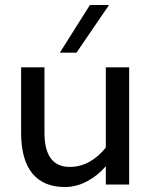

<svg xmlns="http://www.w3.org/2000/svg" viewBox="-20 -743 615 773"><path d="M65 -209V-472H159V-209Q159 -71 261 -71Q303 -71 340 -91.5Q377 -112 406 -149V-472H500V0H406V-74Q375 -37 331.5 -13.5Q288 10 241 10Q155 10 110 -45Q65 -100 65 -209ZM342 -723H419L288 -531H221Z"/></svg>

Font: Madhuban
Style: Regular
Weight: 400
Designer: jaikishan Patel
Foundry: MagicType
Version: Version 1.000